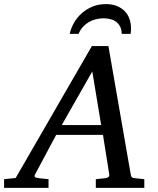

<svg xmlns="http://www.w3.org/2000/svg" viewBox="-73 -910 766 930"><path d="M374 -564 226.1 -304.2H417ZM391.1 0V-42L437 -46.9Q459 -49.8 456.1 -65.9L425.8 -256.8H199.2L97.2 -65.9Q91.8 -56.2 96.9 -52.2Q102.1 -48.3 116.2 -46.9L162.1 -42V0H-53.2V-42L2.9 -47.9L372.1 -687H452.1L560.1 -65.9Q561.5 -56.2 565.4 -52Q569.3 -47.9 580.1 -46.9L626 -42V0ZM561.5 -774.4Q561.5 -767.6 561.3 -760.3Q561 -752.9 559.6 -746.1H516.6Q516.1 -766.6 509 -780.8Q502 -794.9 490 -804Q478 -813 462.2 -817.1Q446.3 -821.3 428.7 -821.3Q411.1 -821.3 393.1 -817.1Q375 -813 358.9 -804Q342.8 -794.9 329.6 -780.8Q316.4 -766.6 307.6 -746.1H264.6Q270 -771.5 284.2 -797.4Q298.3 -823.2 320.8 -843.8Q343.3 -864.3 373 -877.2Q402.8 -890.1 439.5 -890.1Q471.2 -890.1 494.4 -880.4Q517.6 -870.6 532.5 -854.5Q547.4 -838.4 554.4 -817.4Q561.5 -796.4 561.5 -774.4Z"/></svg>

Font: Charis SIL Phon
Style: Italic
Weight: 400
Italic angle: -11°
Foundry: SIL International
Version: Version 5.000